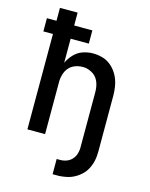

<svg xmlns="http://www.w3.org/2000/svg" viewBox="-137 -821 874 1122"><g transform="rotate(15 300.0 -260.0)"><path d="M293 215V123H315Q327 123 340 120Q353 117 364 111Q375 105 383.5 96Q392 87 398 76Q404 65 407 50Q410 35 410 27V-310Q410 -325 408 -340Q406 -355 401 -369Q396 -383 387.5 -395Q379 -407 367 -415.5Q355 -424 338.5 -430Q322 -436 312 -436H300Q285 -436 270.5 -432.5Q256 -429 243 -422Q230 -415 220 -404Q210 -393 203.5 -379.5Q197 -366 193.5 -349Q190 -332 190 -322V0H83V-577H25V-657H83V-735H190V-657H300V-577H190V-431Q196 -445 204.5 -457.5Q213 -470 223 -481Q233 -492 245.5 -501Q258 -510 272 -515.5Q286 -521 303.5 -524.5Q321 -528 331 -528H343Q358 -528 373 -525.5Q388 -523 402.5 -518.5Q417 -514 430 -506Q443 -498 454 -488Q465 -478 474.5 -465.5Q484 -453 491 -440Q498 -427 503 -412.5Q508 -398 511 -383Q514 -368 515.5 -350.5Q517 -333 517 -323V17Q517 32 515.5 47.5Q514 63 510.5 78Q507 93 501 107.5Q495 122 487 135Q479 148 468 159Q457 170 444.5 179Q432 188 418 195Q404 202 389.5 206Q375 210 357 212.5Q339 215 329 215Z"/></g></svg>

Font: Iosevka Aile Semibold
Style: Regular
Weight: 600
Designer: Belleve Invis
Foundry: Belleve Invis
Version: Version 31.1.0; ttfautohint (v1.8.4)